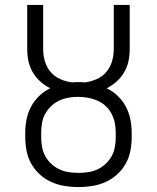

<svg xmlns="http://www.w3.org/2000/svg" viewBox="-20 -755 640 783"><path d="M300 8Q272 8 244 3.5Q216 -1 190 -12.5Q164 -24 143 -43Q122 -62 108 -86.5Q94 -111 88.5 -139Q83 -167 83 -195V-215Q83 -242 88.5 -269Q94 -296 107 -320.5Q120 -345 140 -364Q160 -383 185 -395Q163 -406 144.5 -422.5Q126 -439 113.5 -460.5Q101 -482 96 -506Q91 -530 91 -555V-735H156V-555Q156 -530 163 -505.5Q170 -481 186 -462Q202 -443 225.5 -432.5Q249 -422 274 -419Q280 -420 286.5 -420Q293 -420 300 -420Q307 -420 313.5 -420Q320 -420 326 -419Q351 -422 374.5 -432.5Q398 -443 414 -462Q430 -481 437 -505.5Q444 -530 444 -555V-735H509V-555Q509 -530 504 -506Q499 -482 486.5 -460.5Q474 -439 455.5 -422.5Q437 -406 415 -395Q440 -383 460 -364Q480 -345 493 -320.5Q506 -296 511.5 -269Q517 -242 517 -215V-195Q517 -167 511.5 -139Q506 -111 492 -86.5Q478 -62 457 -43Q436 -24 410 -12.5Q384 -1 356 3.5Q328 8 300 8ZM300 -50Q320 -50 340 -53Q360 -56 378 -64.5Q396 -73 411 -87Q426 -101 435.5 -118.5Q445 -136 448.5 -155.5Q452 -175 452 -195V-215Q452 -235 448 -254.5Q444 -274 434.5 -292Q425 -310 410 -323.5Q395 -337 376.5 -345Q358 -353 338 -356.5Q318 -360 298 -360Q278 -360 258.5 -356.5Q239 -353 221 -344.5Q203 -336 188.5 -322Q174 -308 164.5 -291Q155 -274 151.5 -254Q148 -234 148 -215V-195Q148 -175 151.5 -155.5Q155 -136 164.5 -118.5Q174 -101 189 -87Q204 -73 222 -64.5Q240 -56 260 -53Q280 -50 300 -50Z"/></svg>

Font: Iosevka Custom Light Extended
Style: Regular
Weight: 300
Width: 7
Monospace: yes
Designer: Belleve Invis
Foundry: Belleve Invis
Version: Version 11.2.4; ttfautohint (v1.8.4)